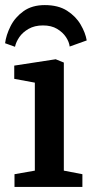

<svg xmlns="http://www.w3.org/2000/svg" viewBox="-33 -735 361 755"><path d="M143 -715Q196 -715 230.5 -693Q265 -671 284 -638.5Q303 -606 308 -576L241 -552Q239 -570 226.5 -589Q214 -608 191.5 -621.5Q169 -635 136 -635Q103 -635 79.5 -621.5Q56 -608 43 -589Q30 -570 26 -551L-13 -565Q-9 -597 8.5 -632Q26 -667 59.5 -691Q93 -715 143 -715ZM24 0V-50L104 -64V-410L23 -425V-477L186 -502L218 -489V-64L291 -50V0Z"/></svg>

Font: Faustina SemiBold
Style: Regular
Weight: 600
Designer: Alfonso Garcia
Foundry: http://www.omnibus-type.com
Version: Version 1.200